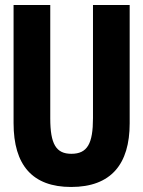

<svg xmlns="http://www.w3.org/2000/svg" viewBox="-20 -734 570 764"><path d="M263 10C422 10 496 -81 496 -243V-714H350V-264C350 -163 328 -122 264 -122C203 -122 180 -161 180 -263V-714H34V-244C34 -77 109 10 263 10Z"/></svg>

Font: Noto Sans Mono Condensed ExtraBold
Style: Regular
Weight: 800
Width: 3
Designer: Monotype Design Team
Foundry: Monotype Imaging Inc.
Version: Version 2.014